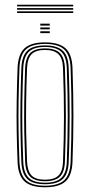

<svg xmlns="http://www.w3.org/2000/svg" viewBox="-20 -785 380 811"><path d="M170.2 6Q110.5 6 83.5 -18.9Q56.5 -43.8 54.2 -101Q51.5 -169.5 50.5 -232Q49.5 -294.5 50.5 -359Q51.5 -423.5 54.2 -498Q56.5 -556 83.6 -581Q110.8 -606 170.2 -606Q228.5 -606 256.2 -581.6Q284 -557.2 286.2 -498Q290.2 -387.2 290.1 -293.5Q290 -199.8 286.2 -101Q284 -43.8 257 -18.9Q230 6 170.2 6ZM170.2 -0.5Q226 -0.5 251.1 -23.9Q276.2 -47.2 278.2 -101.2Q282 -200 282.1 -293.6Q282.2 -387.2 278.2 -497.8Q276.2 -552.2 251.1 -575.9Q226 -599.5 170.2 -599.5Q114.5 -599.5 89.4 -575.9Q64.2 -552.2 62.2 -497.8Q59.5 -424 58.5 -359.5Q57.5 -295 58.5 -232.4Q59.5 -169.8 62.2 -101.2Q64.2 -47.8 89.2 -24.1Q114.2 -0.5 170.2 -0.5ZM170.2 -6.8Q118 -6.8 95.1 -29.1Q72.2 -51.5 70.2 -101.5Q67.5 -170.2 66.5 -232.4Q65.5 -294.5 66.5 -358.8Q67.5 -423 70.2 -497.5Q72.2 -548.2 95.2 -570.8Q118.2 -593.2 170.2 -593.2Q219.8 -593.2 244.1 -571.9Q268.5 -550.5 270.2 -497.2Q273 -421 273.8 -353.5Q274.5 -286 273.6 -223.9Q272.8 -161.8 270.2 -101.8Q268.5 -50.8 245.1 -28.8Q221.8 -6.8 170.2 -6.8ZM170.2 -13.2Q217.8 -13.2 239.1 -33.9Q260.5 -54.5 262.2 -102Q266 -201.5 266.1 -294.1Q266.2 -386.8 262.2 -497Q260.5 -546.2 238.5 -566.5Q216.5 -586.8 170.2 -586.8Q123 -586.8 101.6 -566Q80.2 -545.2 78.2 -497.2Q75.5 -423.2 74.5 -358.9Q73.5 -294.5 74.5 -232.1Q75.5 -169.8 78.2 -102Q80.2 -54.5 101.5 -33.9Q122.8 -13.2 170.2 -13.2ZM170.2 -19.5Q127 -19.5 107.5 -38.8Q88 -58 86.2 -102.2Q83.8 -164 82.6 -224.5Q81.5 -285 82.4 -351.5Q83.2 -418 86.2 -497.2Q88 -541.8 107.6 -561.1Q127.2 -580.5 170.2 -580.5Q213.5 -580.5 233 -561Q252.5 -541.5 254.2 -496.8Q258.2 -386.2 258.2 -294.2Q258.2 -202.2 254.2 -102.2Q252.5 -58 233 -38.8Q213.5 -19.5 170.2 -19.5ZM170.2 -26Q209 -26 226.9 -43.6Q244.8 -61.2 246.2 -102.5Q250 -197.5 250.2 -289.6Q250.5 -381.8 246.2 -496.5Q244.8 -539.8 226.1 -556.9Q207.5 -574 170.2 -574Q131 -574 113.5 -556Q96 -538 94.2 -497Q91.2 -417 90.4 -350.6Q89.5 -284.2 90.6 -224.2Q91.8 -164.2 94.2 -102.5Q96 -62.8 112.9 -44.4Q129.8 -26 170.2 -26ZM150.2 -677V-685H190.2V-677ZM150.2 -645V-653H190.2V-645ZM150.2 -661V-669H190.2V-661ZM52.2 -758V-765H289.2V-758ZM52.2 -730V-737H289.2V-730ZM52.2 -744V-751H289.2V-744Z"/></svg>

Font: Big Shoulders Inline Text Thin
Style: Regular
Weight: 100
Designer: Patric King
Foundry: XO Type Co
Version: Version 2.002